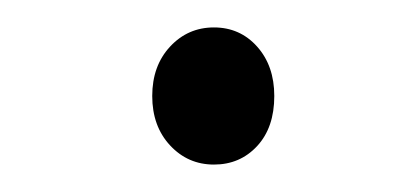

<svg xmlns="http://www.w3.org/2000/svg" viewBox="-20 -671 301 140"><path d="M91 -601Q91 -623 104 -637Q117 -651 136 -651Q155 -651 167.5 -637Q180 -623 180 -601Q180 -578 167.5 -564.5Q155 -551 136 -551Q117 -551 104 -565Q91 -579 91 -601Z"/></svg>

Font: Noto Sans SemiCondensed Light
Style: Italic
Weight: 300
Width: 4
Italic angle: -12°
Designer: Monotype Design Team
Foundry: Monotype Imaging Inc.
Version: Version 2.013; ttfautohint (v1.8.4.7-5d5b)